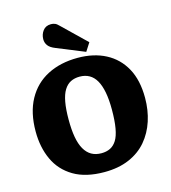

<svg xmlns="http://www.w3.org/2000/svg" viewBox="-137 -1070 1061 1193"><g transform="rotate(-15 393.5 -473.0)"><path d="M387 14Q267 14 189.5 -32Q112 -78 75 -158Q38 -238 38 -340Q38 -461 84 -545Q130 -629 213.5 -672Q297 -715 408 -715Q511 -715 587.5 -675Q664 -635 706.5 -558Q749 -481 749 -367Q749 -288 726.5 -219Q704 -150 659.5 -97.5Q615 -45 546.5 -15.5Q478 14 387 14ZM399 -104Q431 -104 455.5 -116Q480 -128 497 -155Q514 -182 522.5 -230.5Q531 -279 531 -350Q531 -414 522 -461Q513 -508 495.5 -538.5Q478 -569 451.5 -584Q425 -599 390 -599Q357 -599 332 -586.5Q307 -574 289.5 -546Q272 -518 263.5 -471.5Q255 -425 255 -358Q255 -293 263.5 -245.5Q272 -198 290 -166.5Q308 -135 335 -119.5Q362 -104 399 -104ZM470 -737 291 -810Q258 -823 245 -841Q232 -859 232 -881Q232 -912 250 -936Q268 -960 302 -960Q315 -960 327 -955.5Q339 -951 354 -935L504 -790Z"/></g></svg>

Font: Literata ExtraBold
Style: Regular
Weight: 800
Designer: Latin by Veronika Burian and Jose Scaglione. Greek by Irene Vlachou. Cyrillic by Vera Evstafieva.
Foundry: TypeTogether
Version: Version 3.103;gftools[0.9.29]